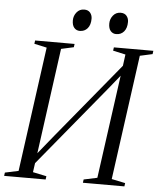

<svg xmlns="http://www.w3.org/2000/svg" viewBox="-69 -984 866 1037"><g transform="rotate(5 364.0 -466.0)"><path d="M-7.5 0 -5 -18 68 -33.5 161 -710 93 -725 95.5 -743H309.5L307 -725L239 -710L155.5 -100.5L137 -108.5L243 -239L603.5 -677L575 -612L588 -710L520 -725L522.5 -743H736.5L734 -725L666 -710L573 -33.5L647 -18L644.5 0H419.5L422 -18L495 -33.5L577.5 -631L596 -623L514 -521.5L129.5 -54.5L158 -119.5L146 -33.5L220 -18L217.5 0ZM331 -815.5Q312.5 -815.5 300.8 -829Q289 -842.5 289 -869Q289 -894 304.8 -913.2Q320.5 -932.5 345.5 -932.5Q367 -932.5 378 -919Q389 -905.5 389 -886.5Q389 -853 373 -834.2Q357 -815.5 331 -815.5ZM528.5 -815.5Q510 -815.5 498.2 -829Q486.5 -842.5 486.5 -869Q486.5 -894 502.2 -913.2Q518 -932.5 543 -932.5Q564.5 -932.5 575.5 -919Q586.5 -905.5 586.5 -886.5Q586.5 -853 570.5 -834.2Q554.5 -815.5 528.5 -815.5Z"/></g></svg>

Font: Merriweather 144pt Light
Style: Italic
Weight: 300
Italic angle: -7.8°
Version: Version 2.101